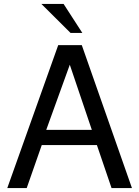

<svg xmlns="http://www.w3.org/2000/svg" viewBox="-20 -959 707 979"><path d="M474.1 -219.2H192.9L116.2 0H17.1L276.9 -729H397L652.8 0H548.8ZM448.2 -296.9 335.9 -628.9 215.8 -296.9ZM304.2 -939 399.9 -791H339.8L190.9 -939Z"/></svg>

Font: SolaimanLipiNormal
Style: Normal
Weight: 400
Designer: Solaiman Karim
Version: Version 1.6.1 ; ttfautohint (v1.5.65-e2d9)